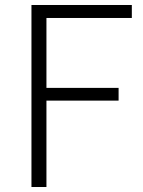

<svg xmlns="http://www.w3.org/2000/svg" viewBox="-20 -749 572 769"><path d="M106 0H166V-346H455V-397H166V-677H508V-729H106Z"/></svg>

Font: GenYoGothic2 TW L
Style: Regular
Weight: 300
Version: Version 2.100;PS 2.1;hotconv 16.6.51;makeotf.lib2.5.65220 DE